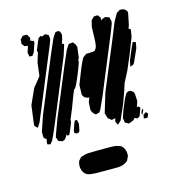

<svg xmlns="http://www.w3.org/2000/svg" viewBox="-111 -672 895 953"><g transform="rotate(-15 337.0 -195.5)"><path d="M431 -455 433 -524 441 -557 456 -572 467 -573H476L483 -564L488 -557L487 -552L486 -543L489 -547L499 -551L509 -555L524 -550L530 -548L531 -542L535 -528L533 -515L517 -473L396 -180L366 -114L358 -104L348 -102L340 -100L333 -106L325 -115L320 -127L322 -167L331 -191L329 -190L321 -191L307 -197L298 -211L299 -262L332 -346L348 -380L354 -390L372 -403H384L406 -404L416 -406L421 -413L424 -417L427 -426L428 -427ZM122 -477 111 -462 96 -463 95 -469 92 -483 95 -493 103 -516H101L86 -519L74 -534L75 -540L76 -556L85 -565L90 -571H101H112L117 -563L123 -553L122 -545L120 -537L121 -538L130 -534L138 -532L137 -520ZM611 -426 579 -344 548 -271 518 -213 505 -172 483 -112 451 -39 433 -22 429 -30 424 -40 426 -50 429 -57 418 -55 409 -53 401 -60 392 -67 384 -94 414 -193 519 -446 548 -518 566 -551 572 -560 589 -571 603 -570 613 -566 624 -555 625 -544 613 -485 607 -470 610 -468 617 -463 616 -455ZM211 -499 89 -204 59 -132 44 -110 39 -116 31 -123V-136L43 -227L79 -307L111 -346L119 -357L127 -423L142 -472V-473L139 -481L144 -493L155 -520L164 -540L174 -546L180 -548V-541L199 -550L209 -545L216 -541L217 -533L218 -519ZM261 -422 129 -102 109 -56 96 -29 84 -15 76 -17 69 -19V-27L73 -48L70 -46L60 -55L59 -64V-86L86 -165L200 -440L234 -519L248 -541L253 -547L267 -548L275 -543L280 -528L279 -520L274 -499L268 -484L278 -478L277 -473ZM202 -71 195 -54 186 -35 175 -36 177 -45 160 -20 148 -14 134 -18 126 -21 124 -28 119 -41 122 -52 150 -128 255 -381 284 -447 297 -467 302 -473 316 -474 322 -475 332 -463 338 -448 331 -394 324 -378H327L324 -368L311 -332L296 -296L284 -269L275 -253L267 -246L256 -219L233 -158L211 -105L212 -104L211 -94ZM619 -365 589 -298 584 -291 567 -284 568 -292 573 -315 600 -379 610 -400 616 -398 624 -396V-390ZM536 -27 523 -33 524 -36 523 -34 511 -23 494 -16 486 -14 476 -20 468 -25V-30L465 -47L475 -78L498 -134L509 -155L515 -164L528 -170L538 -168L550 -159L554 -148L556 -110L545 -80L551 -85L562 -77L560 -69L548 -36ZM224 -33 213 -39 214 -51 226 -87 232 -98H237L243 -97L244 -91L247 -77L241 -46L237 -36ZM563 -39 560 -48 566 -61 571 -68 573 -61ZM568 -37 583 -47 592 -36 586 -23 584 -18H573L565 -19L566 -24ZM253 76Q276 75 309.5 75Q343 75 365 75Q377 75 388 76Q399 77 410 81Q412 82 415 82.5Q418 83 420 85Q433 94 438 110.5Q443 127 440 142Q439 144 437.5 146.5Q436 149 435 152Q434 154 433 156.5Q432 159 431 161Q424 169 414 173.5Q404 178 395 180Q385 182 374.5 182Q364 182 355 182Q337 182 319 182Q301 182 283 182Q271 182 259 181.5Q247 181 235 179Q232 178 229.5 177.5Q227 177 224 176Q206 168 199.5 149.5Q193 131 197 113Q198 111 198.5 108Q199 105 200 103Q201 100 203.5 98Q206 96 207 94Q209 92 211 89.5Q213 87 215 85Q216 84 218.5 83.5Q221 83 222 83Q235 78 253 76Z"/></g></svg>

Font: Rubik Marker Hatch
Style: Regular
Weight: 400
Designer: Hubert and Fischer, NaN
Foundry: Hubert & Fischer, NaN
Version: Version 2.200